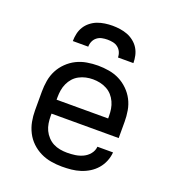

<svg xmlns="http://www.w3.org/2000/svg" viewBox="-135 -846 871 959"><g transform="rotate(20 300.0 -366.0)"><path d="M302 8Q273 8 243.5 3Q214 -2 187.5 -15Q161 -28 139.5 -48.5Q118 -69 104.5 -95.5Q91 -122 85.5 -151Q80 -180 80 -210V-310Q80 -339 85 -368.5Q90 -398 103.5 -424Q117 -450 138.5 -471Q160 -492 186 -505Q212 -518 241.5 -523Q271 -528 300 -528Q329 -528 358.5 -523Q388 -518 414 -505Q440 -492 461.5 -471Q483 -450 496.5 -424Q510 -398 515 -368.5Q520 -339 520 -310V-223H163V-210Q163 -191 166 -172Q169 -153 177 -136Q185 -119 198.5 -104.5Q212 -90 228.5 -81.5Q245 -73 264 -69.5Q283 -66 302 -66Q324 -66 345 -69Q366 -72 385.5 -81Q405 -90 419 -107Q433 -124 435 -146H518Q516 -121 506.5 -98Q497 -75 481 -56.5Q465 -38 444 -25Q423 -12 399.5 -4.5Q376 3 351.5 5.5Q327 8 302 8ZM163 -297H437V-310Q437 -329 434 -347.5Q431 -366 423 -383.5Q415 -401 402.5 -415Q390 -429 373 -438Q356 -447 337.5 -451Q319 -455 300 -455Q281 -455 262.5 -451Q244 -447 227 -438Q210 -429 197.5 -415Q185 -401 177 -383.5Q169 -366 166 -347.5Q163 -329 163 -310ZM139 -600Q139 -620 143.5 -640Q148 -660 158.5 -677Q169 -694 185.5 -707Q202 -720 220.5 -727Q239 -734 259.5 -737Q280 -740 300 -740Q320 -740 340.5 -737Q361 -734 379.5 -727Q398 -720 414.5 -707Q431 -694 441.5 -677Q452 -660 456.5 -640Q461 -620 461 -600H379Q379 -615 373 -628.5Q367 -642 355.5 -651Q344 -660 329.5 -663Q315 -666 300 -666Q285 -666 270.5 -663Q256 -660 244.5 -651Q233 -642 227 -628.5Q221 -615 221 -600Z"/></g></svg>

Font: Bmono
Style: Regular
Weight: 400
Monospace: yes
Designer: Belleve Invis
Foundry: Belleve Invis
Version: Version 11.2.2; ttfautohint (v1.8.2)